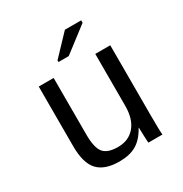

<svg xmlns="http://www.w3.org/2000/svg" viewBox="-168 -842 936 981"><g transform="rotate(-30 300.0 -351.5)"><path d="M178.2 -528.3V-193.4Q178.2 -117.2 202.1 -87.6Q226.1 -58.1 287.6 -58.1Q350.6 -58.1 387.2 -101.1Q423.8 -144 423.8 -222.2V-528.3H512.2V-112.8Q512.2 -20.5 515.1 0H432.1Q431.6 -2.4 431.2 -13.2Q430.7 -23.9 429.9 -37.8Q429.2 -51.8 428.2 -90.3H426.8Q396.5 -35.6 356.7 -12.9Q316.9 9.8 257.8 9.8Q170.9 9.8 130.6 -33.4Q90.3 -76.7 90.3 -176.3V-528.3ZM240.2 -586.4V-596.2L351.1 -712.9H447.3V-698.7L300.8 -586.4Z"/></g></svg>

Font: Courier New
Style: Regular
Weight: 400
Designer: Steve Matteson
Foundry: Ascender Corporation
Version: Version 2.00.3